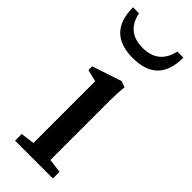

<svg xmlns="http://www.w3.org/2000/svg" viewBox="-250 -725 753 753"><g transform="rotate(45 127.0 -348.5)"><path d="M123.5 -555.2Q-16.6 -555.2 -16.6 -696.8H16.6Q34.2 -610.8 122.6 -610.8Q210 -610.8 229 -696.8H262.7Q262.7 -555.2 123.5 -555.2ZM25.9 0V-36.6L83.5 -44.4V-386.7L33.7 -398.9V-419.9L156.2 -460.4L181.6 -451.7Q177.7 -415 177.7 -374V-44.4L235.8 -36.6V0Z"/></g></svg>

Font: Elstob 8pt Medium
Style: Regular
Weight: 500
Designer: Peter S. Baker
Version: Version 1.015